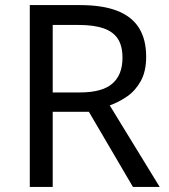

<svg xmlns="http://www.w3.org/2000/svg" viewBox="-20 -734 662 754"><path d="M294 -714Q383 -714 440.5 -691.5Q498 -669 526 -624Q554 -579 554 -511Q554 -454 533 -416Q512 -378 479.5 -355.5Q447 -333 411 -320L607 0H502L329 -295H187V0H97V-714ZM289 -636H187V-371H294Q381 -371 421 -405.5Q461 -440 461 -507Q461 -554 442.5 -582Q424 -610 386 -623Q348 -636 289 -636Z"/></svg>

Font: Noto Sans Gurmukhi
Style: Regular
Weight: 400
Designer: Jelle Bosma - Monotype Design Team
Foundry: Monotype Imaging Inc.
Version: Version 2.003